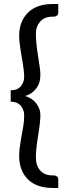

<svg xmlns="http://www.w3.org/2000/svg" viewBox="-20 -788 342 954"><path d="M33.2 -282.7V-339.4Q66.4 -339.4 83.3 -359.1Q100.1 -378.9 100.1 -407.2Q100.1 -437.5 87.6 -507.3Q75.2 -577.1 75.2 -609.9Q75.2 -680.7 118.2 -724.4Q161.1 -768.1 243.2 -768.1H269.5V-725.6Q269.5 -714.8 262 -710Q254.4 -705.1 248.5 -705.1H239.3Q201.2 -705.1 179.7 -680.7Q158.2 -656.2 158.2 -621.1Q158.2 -575.2 169.4 -507.8Q180.7 -440.4 180.7 -417Q180.7 -374.5 159.2 -347.2Q137.7 -319.8 104.5 -311Q138.7 -301.8 159.7 -274.9Q180.7 -248 180.7 -216.8Q180.7 -181.6 169.4 -114Q158.2 -46.4 158.2 -5.9Q158.2 34.7 179.9 59.1Q201.7 83.5 239.3 83.5H248.5Q254.4 83.5 262 88.1Q269.5 92.8 269.5 103.5V146H243.2Q161.6 146 118.4 102.8Q75.2 59.6 75.2 -14.2Q75.2 -44.9 83.5 -91.6Q91.8 -138.2 95.9 -162.1Q100.1 -186 100.1 -214.4Q100.1 -242.7 83 -262.7Q65.9 -282.7 33.2 -282.7Z"/></svg>

Font: Lato-Medium
Style: Regular
Weight: 500
Designer: Lukasz Dziedzic
Foundry: tyPoland Lukasz Dziedzic
Version: Version 2.006; 2014-01-15